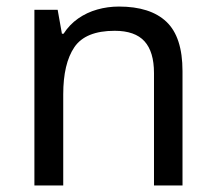

<svg xmlns="http://www.w3.org/2000/svg" viewBox="-20 -566 658 586"><path d="M343 -546Q439 -546 488 -499.5Q537 -453 537 -349V0H450V-343Q450 -408 421 -440Q392 -472 330 -472Q241 -472 207 -422Q173 -372 173 -278V0H85V-536H156L169 -463H174Q192 -491 218.5 -509.5Q245 -528 277 -537Q309 -546 343 -546Z"/></svg>

Font: ugurmukhi85
Style: Book
Weight: 400
Designer: Jelle Bosma - Monotype Design Team
Foundry: Monotype Imaging Inc.
Version: Version 2.003